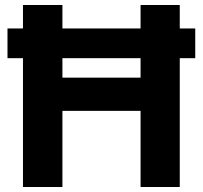

<svg xmlns="http://www.w3.org/2000/svg" viewBox="-20 -749 812 769"><path d="M72 0V-516H10V-635H72V-729H230V-635H543V-729H700V-635H762V-516H700V0H543V-305H230V0ZM230 -438H543V-516H230Z"/></svg>

Font: BDO Grotesk
Style: Bold
Weight: 700
Designer: Deni Anggara
Foundry: Lokal Container
Version: Version 2.000